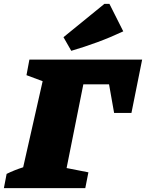

<svg xmlns="http://www.w3.org/2000/svg" viewBox="-63 -966 750 986"><path d="M667 -660 612 -386H523L497 -533H365L279 -103L391 -81L375 0H-43L-29 -73Q-9 -83 12.5 -91.5Q34 -100 56 -107L156 -549L73 -580L88 -660ZM303 -705 263 -775 473 -946H499L570 -805Q504 -774 437.5 -749.5Q371 -725 303 -705Z"/></svg>

Font: Piazzolla SC Black
Style: Italic
Weight: 900
Italic angle: -11.3°
Designer: Juan Pablo del Peral
Foundry: Huerta Tipografica
Version: Version 1.330